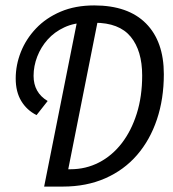

<svg xmlns="http://www.w3.org/2000/svg" viewBox="-20 -689 640 709"><path d="M143 0 267 -622H343L232 -64H240Q297 -64 345.5 -89Q394 -114 429.5 -160Q465 -206 485 -269.5Q505 -333 505 -410Q505 -502 462.5 -553.5Q420 -605 329 -605H299Q254 -605 217.5 -588Q181 -571 156 -543Q131 -515 117.5 -480Q104 -445 104 -409Q104 -347 156 -316L115 -264Q79 -282 58.5 -316Q38 -350 38 -399Q38 -449 57 -497Q76 -545 113 -584Q150 -623 204 -646Q258 -669 328 -669Q453 -669 519 -602.5Q585 -536 585 -415Q585 -324 559.5 -248Q534 -172 486 -116.5Q438 -61 368.5 -30.5Q299 0 212 0Z"/></svg>

Font: SourceCodeVF
Style: Italic
Weight: 200
Italic angle: -11°
Monospace: yes
Designer: Paul D. Hunt, Teo Tuominen
Foundry: Adobe
Version: Version 1.026;hotconv 1.1.0;makeotfexe 2.6.0